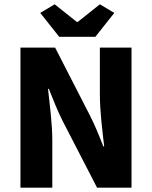

<svg xmlns="http://www.w3.org/2000/svg" viewBox="-20 -872 707 892"><path d="M75 0H223V-219C223 -297 211 -387 203 -459H207C227 -408 248 -356 270 -312L431 0H591V-651H444V-432C444 -355 456 -262 464 -192H460C440 -243 419 -295 396 -339L236 -651H75ZM255 -701H423L511 -812L444 -852L341 -770H337L234 -852L167 -812Z"/></svg>

Font: Source Sans Pro
Style: Bold
Weight: 700
Designer: Paul D. Hunt
Foundry: Adobe Systems Incorporated
Version: Version 3.006;hotconv 1.0.111;makeotfexe 2.5.65597